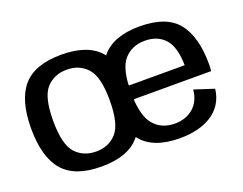

<svg xmlns="http://www.w3.org/2000/svg" viewBox="-98 -784 1234 974"><g transform="rotate(-20 519.5 -297.0)"><path d="M302.5 4.5C397.5 4.5 466.5 -20 509 -70C511 -72 513 -74.5 515 -77C516 -76 517 -75 517.5 -74C559 -21 628.5 5.5 726 5.5C857 5.5 964 -48.5 977.5 -169.5L871.5 -204C864.5 -117.5 801 -73 726.5 -73C677.5 -73 639.5 -90 611.5 -124C589.5 -151 576 -193.5 571.5 -251.5C572 -254.5 572 -257 572 -260.5H989C990.5 -271.5 991 -284 991 -298.5C991 -396 971 -470.5 930.5 -521.5C890 -572.5 821 -598 724 -598C629.5 -598 561 -572.5 519 -522C517.5 -520.5 516.5 -519 515.5 -517.5C513.5 -520.5 511.5 -523 509 -525.5C466.5 -574.5 397.5 -599 302.5 -599C207 -599 138 -574.5 95 -525.5C52.5 -476 31 -400.5 31 -298C31 -195.5 52.5 -119.5 95 -70C138 -20 207 4.5 302.5 4.5ZM302.5 -76.5C256 -76.5 219 -92.5 191 -123.5C163.5 -155 149.5 -213 149.5 -297.5C149.5 -382 163.5 -439.5 191 -471C219 -502 256 -518 302.5 -518C348.5 -518 385.5 -502 413 -471C441 -439.5 455 -382 455 -297.5C455 -213 441 -155 413 -123.5C385.5 -92.5 348.5 -76.5 302.5 -76.5ZM571.5 -344.5C576 -405 590 -448 612.5 -473C641 -505 678 -520.5 724.5 -520.5C771 -520.5 807.5 -505.5 834 -475.5C858.5 -447 872 -400 873 -334.5H572.5C572 -338 572 -341.5 571.5 -344.5Z"/></g></svg>

Font: Anybody Medium
Style: Regular
Weight: 500
Designer: Tyler Finck
Foundry: Etcetera Type Company
Version: Version 1.110